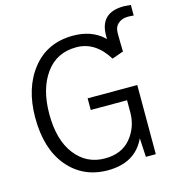

<svg xmlns="http://www.w3.org/2000/svg" viewBox="-122 -936 966 1058"><g transform="rotate(-15 360.5 -407.5)"><path d="M546.9 -594.7Q544.9 -620.1 544.9 -702.1Q544.9 -833 680.7 -833Q691.4 -833 720.7 -830.1Q720.7 -809.6 720.7 -769.5Q703.1 -771.5 687.5 -771.5Q654.3 -771.5 632.8 -752.9Q610.4 -734.4 610.4 -698.2Q610.4 -648.4 612.3 -593.8Q590.8 -593.8 546.9 -594.7ZM50.8 -365.2Q50.8 -535.2 136.7 -642.6Q221.7 -749 369.1 -749Q418.9 -749 461.9 -734.4Q504.9 -718.8 533.2 -693.4Q562.5 -668 582 -644.5Q600.6 -620.1 613.3 -593.8Q590.8 -585.9 546.9 -570.3Q477.5 -682.6 369.1 -682.6Q256.8 -682.6 194.3 -595.7Q130.9 -507.8 130.9 -365.2Q130.9 -216.8 195.3 -133.8Q259.8 -49.8 365.2 -49.8Q460.9 -49.8 512.7 -112.3Q564.5 -174.8 564.5 -259.8Q564.5 -282.2 564.5 -328.1Q512.7 -328.1 357.4 -328.1Q357.4 -344.7 357.4 -394.5Q428.7 -394.5 640.6 -394.5Q640.6 -295.9 640.6 0Q627 0 584 0Q583 -27.3 578.1 -107.4Q520.5 17.6 363.3 17.6Q223.6 17.6 136.7 -85Q50.8 -187.5 50.8 -365.2Z"/></g></svg>

Font: Gothic A1
Style: Regular
Weight: 400
Designer: HanYang I&C Co.,Ltd.
Version: Version 2.50